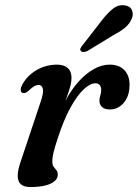

<svg xmlns="http://www.w3.org/2000/svg" viewBox="-20 -725 543 756"><path d="M68 -359.5Q61.5 -362.5 61.5 -371.2Q61.5 -380 68 -392.5Q81 -416 101.8 -433.5Q122.5 -451 148.8 -460.8Q175 -470.5 204 -470.5Q232 -470.5 246.8 -457.2Q261.5 -444 261.5 -419Q261.5 -398.5 253 -371.8Q244.5 -345 233.2 -316Q222 -287 212.8 -260.2Q203.5 -233.5 202 -213L193.5 -214.5Q210.5 -275.5 235 -323Q259.5 -370.5 289 -403.2Q318.5 -436 349.8 -453.2Q381 -470.5 411 -470.5Q450.5 -470.5 471 -447.5Q491.5 -424.5 490 -387.5Q489.5 -358 478.5 -337Q467.5 -316 450.5 -305Q433.5 -294 413.5 -294Q391.5 -294 381.5 -304Q371.5 -314 371.5 -327Q371.5 -338.5 375 -349Q378.5 -359.5 378.5 -370.5Q378.5 -382.5 373 -389.8Q367.5 -397 355.5 -397Q335 -397 309.5 -373.2Q284 -349.5 257.8 -302Q231.5 -254.5 208 -182.5Q196.5 -147.5 191.2 -126.5Q186 -105.5 186 -89Q186 -75.5 191.2 -68.5Q196.5 -61.5 202 -55Q207.5 -48.5 207.5 -36Q207.5 -23 195.2 -12Q183 -1 159 5.2Q135 11.5 99.5 11.5Q74 11.5 61.8 0.2Q49.5 -11 49.8 -33.5Q50 -56 61.5 -89L139 -321Q152.5 -359.5 148.8 -375Q145 -390.5 132 -390.5Q124 -390.5 115.2 -385.8Q106.5 -381 93.5 -368.5Q85 -361 79.2 -359Q73.5 -357 68 -359.5ZM380 -643.5Q403 -673.5 424.5 -690.5Q446 -707.5 470.5 -704Q492 -701.5 499.2 -685.5Q506.5 -669.5 499 -652Q491 -632 473.5 -617Q456 -602 428 -587.5L323 -523.5Q315.5 -520.5 308.5 -520.2Q301.5 -520 298.5 -524.5Q294 -529 297 -535Q300 -541 305.5 -547.5Z"/></svg>

Font: Fraunces Medium
Style: Italic
Weight: 500
Italic angle: -16°
Version: Version 1.000;[b76b70a41]